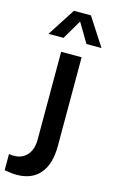

<svg xmlns="http://www.w3.org/2000/svg" viewBox="-212 -785 645 1093"><g transform="rotate(15 110.5 -239.0)"><path d="M-65.9 246.1V150.9Q-58.1 152.3 -51 152.8Q-43.9 153.3 -37.1 153.3Q12.2 153.3 41.3 120.1Q70.3 86.9 70.3 28.8V-488.3H190.9V33.7Q190.9 141.1 143.3 197.5Q95.7 253.9 5.4 253.9Q-10.7 253.9 -28.8 251.7Q-46.9 249.5 -65.9 246.1ZM286.6 -568.4H197.8L129.9 -682.6L63 -568.4H-25.9L80.1 -732.4H180.2Z"/></g></svg>

Font: Kumbh Sans SemiBold
Style: Regular
Weight: 600
Version: Version 1.005